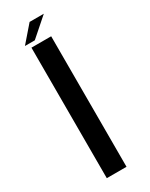

<svg xmlns="http://www.w3.org/2000/svg" viewBox="-205 -820 671 860"><g transform="rotate(-30 131.0 -389.5)"><path d="M70.5 0H172.5V-675H70.5ZM49 -696H100L194.5 -779H121Z"/></g></svg>

Font: Anybody UltraCondensed Thin
Style: Regular
Weight: 400
Version: Version 1.111